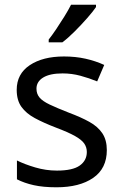

<svg xmlns="http://www.w3.org/2000/svg" viewBox="-20 -786 519 816"><path d="M434 -148Q434 -70 376 -30Q318 10 220 10Q164 10 123.5 1Q83 -8 52 -24V-104Q84 -88 129.5 -74.5Q175 -61 222 -61Q289 -61 319 -82.5Q349 -104 349 -140Q349 -160 338 -176Q327 -192 298.5 -208Q270 -224 217 -244Q165 -264 128 -284Q91 -304 71 -332Q51 -360 51 -404Q51 -472 106.5 -509Q162 -546 252 -546Q301 -546 343.5 -536.5Q386 -527 423 -510L393 -440Q359 -454 322 -464Q285 -474 246 -474Q192 -474 163.5 -456.5Q135 -439 135 -409Q135 -387 148 -371.5Q161 -356 191.5 -341.5Q222 -327 273 -307Q324 -288 360 -268Q396 -248 415 -219.5Q434 -191 434 -148ZM388 -756Q376 -738 351 -709.5Q326 -681 297.5 -652.5Q269 -624 245 -606H187V-618Q202 -637 219.5 -663Q237 -689 254 -716.5Q271 -744 282 -766H388Z"/></svg>

Font: Noto Sans Vai
Style: Regular
Weight: 400
Designer: Monotype Design Team
Foundry: Monotype Imaging Inc.
Version: Version 2.001; ttfautohint (v1.8.4.7-5d5b)